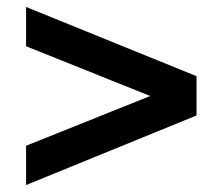

<svg xmlns="http://www.w3.org/2000/svg" viewBox="-20 -563 640 552"><path d="M55 -31V-144L412 -287L55 -430V-543L545 -344V-231Z"/></svg>

Font: Mulish ExtraBold
Style: Regular
Weight: 800
Designer: Vernon Adams
Foundry: Vernon Adams
Version: Version 3.603; ttfautohint (v1.8.3)